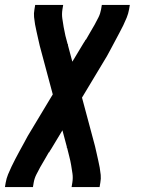

<svg xmlns="http://www.w3.org/2000/svg" viewBox="-53 -540 573 775"><path d="M-33 215 -30 197Q-27 180 -20.5 164Q-14 148 -6.5 132.5Q1 117 9 101.5Q17 86 25.5 70.5Q34 55 42.5 39.5Q51 24 59 9L160 -159L115 -327Q111 -341 107.5 -355Q104 -369 101 -383.5Q98 -398 94.5 -412.5Q91 -427 88.5 -441.5Q86 -456 84.5 -471Q83 -486 86 -502L89 -520H202L199 -502Q196 -483 198.5 -465.5Q201 -448 204 -430.5Q207 -413 211 -396Q215 -379 220 -362H221Q221 -359 221.5 -356.5Q222 -354 223 -351L239 -291L283 -364Q284 -366 285.5 -368Q287 -370 288 -372Q290 -374 290.5 -376Q291 -378 293 -380H294Q302 -395 311 -409.5Q320 -424 328.5 -439.5Q337 -455 344.5 -470Q352 -485 355 -502L358 -520H471L468 -502Q465 -485 458.5 -469Q452 -453 444.5 -437.5Q437 -422 428.5 -406.5Q420 -391 412 -375.5Q404 -360 395.5 -344.5Q387 -329 379 -314L278 -146L323 22Q327 36 330.5 50Q334 64 337 78.5Q340 93 343.5 107.5Q347 122 349.5 136.5Q352 151 353.5 166Q355 181 352 197L349 215H236L239 197Q242 178 239.5 160.5Q237 143 234 125.5Q231 108 226.5 91Q222 74 218 57H217Q217 54 216.5 51.5Q216 49 215 46L199 -14L155 59Q154 61 152.5 63Q151 65 150 67Q148 69 147.5 71Q147 73 145 75H144Q136 90 127 104.5Q118 119 109.5 134.5Q101 150 93.5 165Q86 180 83 197L80 215Z"/></svg>

Font: Iosevka Curly
Style: Bold Italic
Weight: 700
Italic angle: -9°
Monospace: yes
Designer: Belleve Invis
Foundry: Belleve Invis
Version: Version 22.1.2; ttfautohint (v1.8.4)